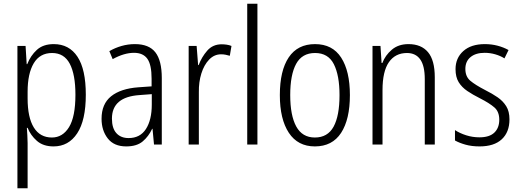

<svg xmlns="http://www.w3.org/2000/svg" viewBox="-20 -780 2805 1036"><path d="M270 -542Q353 -542 398 -474Q443 -406 443 -269Q443 -131 396.5 -60.5Q350 10 269 10Q213 10 179 -20Q145 -50 129 -90H125Q126 -72 127.5 -50.5Q129 -29 129 -8V236H74V-532H118L124 -434H127Q145 -480 179 -511Q213 -542 270 -542ZM261 -494Q195 -494 162 -438.5Q129 -383 129 -285V-249Q129 -146 162.5 -92Q196 -38 260 -38Q318 -38 352.5 -94Q387 -150 387 -269Q387 -378 356.5 -436Q326 -494 261 -494Z M708 -542Q784 -542 818.5 -497.5Q853 -453 853 -359V0H811L803 -85H801Q782 -44 750 -17Q718 10 661 10Q595 10 561.5 -33Q528 -76 528 -139Q528 -219 579.5 -260.5Q631 -302 727 -309L798 -314V-355Q798 -431 775 -463Q752 -495 703 -495Q650 -495 588 -461L570 -504Q601 -522 636 -532Q671 -542 708 -542ZM733 -267Q584 -257 584 -140Q584 -88 608 -61.5Q632 -35 674 -35Q736 -35 767.5 -84Q799 -133 799 -216V-272Z M1176 -541Q1189 -541 1203 -539Q1217 -537 1229 -532L1220 -479Q1210 -482 1198 -484.5Q1186 -487 1173 -487Q1136 -487 1108.5 -458.5Q1081 -430 1066.5 -383.5Q1052 -337 1053 -282V0H998V-532H1041L1049 -429H1052Q1068 -472 1098 -506.5Q1128 -541 1176 -541Z M1369 0H1314V-760H1369Z M1868 -267Q1868 -136 1820.5 -63Q1773 10 1679 10Q1587 10 1538.5 -63.5Q1490 -137 1490 -267Q1490 -399 1538 -470.5Q1586 -542 1680 -542Q1774 -542 1821 -469Q1868 -396 1868 -267ZM1546 -267Q1546 -157 1578.5 -97.5Q1611 -38 1679 -38Q1748 -38 1780 -96.5Q1812 -155 1812 -267Q1812 -373 1781.5 -433.5Q1751 -494 1680 -494Q1610 -494 1578 -435.5Q1546 -377 1546 -267Z M2184 -542Q2253 -542 2289.5 -498.5Q2326 -455 2326 -363V0H2272V-353Q2272 -425 2247.5 -459.5Q2223 -494 2176 -494Q2113 -494 2078.5 -444.5Q2044 -395 2044 -294V0H1990V-532H2033L2039 -440H2043Q2059 -482 2094.5 -512Q2130 -542 2184 -542Z M2729 -136Q2729 -67 2687.5 -28.5Q2646 10 2568 10Q2525 10 2491.5 0.5Q2458 -9 2435 -22V-78Q2461 -61 2495.5 -50Q2530 -39 2567 -39Q2621 -39 2647.5 -64.5Q2674 -90 2674 -134Q2674 -177 2648 -200Q2622 -223 2569 -250Q2531 -269 2501.5 -289Q2472 -309 2455 -336.5Q2438 -364 2438 -407Q2438 -467 2480 -504.5Q2522 -542 2596 -542Q2632 -542 2664.5 -533.5Q2697 -525 2724 -510L2702 -465Q2680 -479 2652 -487Q2624 -495 2595 -495Q2547 -495 2519 -472Q2491 -449 2491 -408Q2491 -367 2517.5 -344.5Q2544 -322 2598 -294Q2636 -275 2665 -255Q2694 -235 2711.5 -207Q2729 -179 2729 -136Z"/></svg>

Font: Noto Sans Condensed Light
Style: Regular
Weight: 300
Width: 3
Designer: Monotype Design Team
Foundry: Monotype Imaging Inc.
Version: Version 2.013; ttfautohint (v1.8.4.7-5d5b)